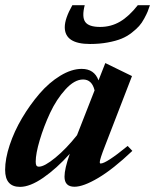

<svg xmlns="http://www.w3.org/2000/svg" viewBox="-33 -711 600 742"><path d="M314.9 -541Q217.3 -541 217.3 -606Q217.3 -639.2 246.6 -690.9H294.4Q282.7 -645.5 296.4 -626.2Q310.1 -606.9 354 -606.9Q396 -606.9 430.9 -627.4Q465.8 -647.9 499.5 -690.9H546.4Q541.5 -675.8 537.6 -666.3Q533.7 -656.7 524.4 -639.4Q515.1 -622.1 504.6 -610.4Q494.1 -598.6 476.1 -584.5Q458 -570.3 436.5 -561.5Q415 -552.7 383.5 -546.9Q352.1 -541 314.9 -541ZM44.4 11.2Q-13.2 11.2 -13.2 -54.7Q-13.2 -97.2 4.4 -150.4Q22 -203.6 52.2 -254.6Q82.5 -305.7 119.6 -348.9Q156.7 -392.1 200.2 -418.5Q243.7 -444.8 282.7 -444.8Q331.5 -444.8 347.7 -400.4L374 -467.3L477.1 -417L372.6 -146.5Q352.5 -95.2 352.5 -84Q352.5 -79.1 356 -79.1Q377.4 -79.1 460.4 -147L478.5 -127.9Q403.8 -57.1 346.4 -23.2Q289.1 10.7 254.9 10.7Q216.3 10.7 216.3 -28.3Q216.3 -59.1 236.8 -116.7Q185.5 -59.6 134.3 -24.2Q83 11.2 44.4 11.2ZM105 -86.4Q105 -75.7 107.7 -71.3Q110.4 -66.9 117.7 -66.9Q138.7 -66.9 181.2 -101.8Q223.6 -136.7 264.6 -188.5L332.5 -361.8Q322.3 -403.8 288.1 -403.8Q254.9 -403.8 220 -365.5Q185.1 -327.1 160.6 -274.7Q136.2 -222.2 120.6 -169.7Q105 -117.2 105 -86.4Z"/></svg>

Font: Elstob ExtraBold
Style: Italic
Weight: 800
Italic angle: -20°
Designer: Peter S. Baker
Version: Version 1.015